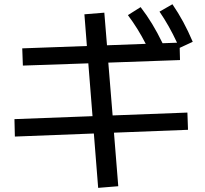

<svg xmlns="http://www.w3.org/2000/svg" viewBox="-20 -822 978 914"><path d="M426.8 -186.5 50.8 -171.9 48.8 -254.9 420.4 -269 400.4 -520.5 88.9 -509.8 85.9 -591.8 393.6 -603 381.8 -753.9 476.6 -761.7 489.3 -606.4 673.8 -613.3Q637.2 -685.5 588.9 -750L649.4 -788.1Q679.2 -749.5 704.3 -708Q729.5 -666.5 753.9 -616.2L822.8 -618.7Q784.7 -700.7 739.3 -766.6L800.8 -801.8Q829.1 -760.3 852.3 -717.5Q875.5 -674.8 897.5 -623L835.4 -594.2L836.9 -536.1L495.6 -523.9L516.1 -272.5L872.1 -286.1L875 -204.1L522.5 -190.4L543 64.5L447.3 72.3Z"/></svg>

Font: Pretendard JP Medium
Style: Regular
Weight: 500
Designer: Base glyphs from Inter by Rasmus Andersson; Hangeul glyphs from Noto Sans CJK(Source Han Sans) by Jang Soo-young and Kan
Foundry: Kil Hyung-jin
Version: Version 1.309